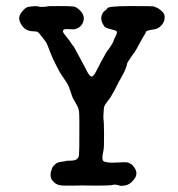

<svg xmlns="http://www.w3.org/2000/svg" viewBox="-20 -588 587 632"><path d="M156 -42 166 -51Q166 -51 166.5 -51Q167 -51 171 -53Q175 -55 185.5 -56Q196 -57 196.5 -58Q197 -59 209 -59Q228 -59 234 -65Q240 -71 240 -79.5Q240 -88 241 -105Q242 -212 240 -222.5Q238 -233 234.5 -239Q231 -245 228.5 -250Q226 -255 224 -258Q218 -268 217 -272.5Q216 -277 214 -281.5Q212 -286 212 -287.5Q212 -289 210.5 -291.5Q209 -294 209 -294.5Q209 -295 208.5 -297Q208 -299 207.5 -300.5Q207 -302 203.5 -309Q200 -316 192.5 -326.5Q185 -337 183.5 -340Q182 -343 180.5 -344.5Q179 -346 167.5 -368Q156 -390 155.5 -392Q155 -394 152.5 -399Q150 -404 149.5 -406Q149 -408 146 -414.5Q143 -421 138.5 -433.5Q134 -446 130.5 -450.5Q127 -455 118 -467Q109 -479 105 -482Q101 -485 90 -485Q60 -485 47 -513Q38 -531 50.5 -547Q63 -563 71.5 -565Q80 -567 92.5 -567.5Q105 -568 107 -566.5Q109 -565 122.5 -565.5Q136 -566 136 -567Q136 -568 174.5 -568Q213 -568 222.5 -566.5Q232 -565 243 -554Q262 -535 253 -514Q246 -497 227 -492Q223 -491 207.5 -492Q192 -493 189 -490Q184 -485 193 -474Q202 -463 204.5 -459.5Q207 -456 208.5 -454.5Q210 -453 214.5 -445.5Q219 -438 220 -438Q221 -438 224.5 -431.5Q228 -425 230.5 -420.5Q233 -416 239.5 -404Q246 -392 249.5 -385.5Q253 -379 253.5 -378Q254 -377 258 -369.5Q262 -362 267 -352Q276 -336 281.5 -336Q287 -336 294.5 -349.5Q302 -363 306 -371.5Q310 -380 312 -383.5Q314 -387 316 -390.5Q318 -394 326 -408.5Q334 -423 335 -423Q336 -423 339 -428Q342 -433 343 -434Q344 -435 345.5 -438Q347 -441 348 -441.5Q349 -442 349 -443L354 -454Q354 -456 359.5 -466.5Q365 -477 365 -480.5Q365 -484 363 -486Q361 -488 348 -491Q335 -494 331.5 -496Q328 -498 326.5 -498Q325 -498 321 -505Q306 -528 320 -548Q323 -551 323 -551Q323 -551 326 -553Q333 -559 333 -560Q333 -568 409 -568Q485 -568 486 -567Q487 -566 493 -564Q499 -562 499 -561.5Q499 -561 507 -556Q522 -545 522 -533.5Q522 -522 519 -516Q508 -494 485 -491Q462 -488 460.5 -483Q459 -478 454.5 -471.5Q450 -465 438 -442.5Q426 -420 423 -416Q420 -412 418.5 -410Q417 -408 412 -401Q398 -381 398 -377.5Q398 -374 396 -369Q394 -364 392.5 -359.5Q391 -355 386 -345.5Q381 -336 376.5 -328Q372 -320 371.5 -319.5Q371 -319 364.5 -305.5Q358 -292 356 -289Q354 -286 348.5 -276Q343 -266 340 -262.5Q337 -259 335 -256Q333 -253 330 -249Q323 -240 322 -232Q321 -224 320.5 -209.5Q320 -195 321 -193.5Q322 -192 322.5 -145.5Q323 -99 320 -90Q313 -60 323 -56Q339 -51 365.5 -53Q392 -55 399 -53H400V-54Q401 -54 406.5 -50.5Q412 -47 413 -47Q414 -47 418 -42Q439 -18 420 4Q408 19 394 22Q380 25 374 23Q359 18 351.5 20.5Q344 23 300 23Q256 23 253 22.5Q250 22 245.5 22.5Q241 23 222 23Q203 23 197 23Q183 23 182 22.5Q181 22 173 20.5Q165 19 156.5 10.5Q148 2 147 -5.5Q146 -13 146.5 -15Q147 -17 147 -19.5Q147 -22 147.5 -22Q148 -22 148 -23Q150 -31 151 -33Q152 -35 152 -36Z"/></svg>

Font: Jackwrite
Style: Regular
Weight: 400
Version: Version 1.0d1e1